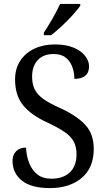

<svg xmlns="http://www.w3.org/2000/svg" viewBox="-20 -951 544 981"><path d="M235 10Q139 10 91.5 -28.5Q44 -67 44 -129Q44 -160 62.5 -178.5Q81 -197 113 -197Q115 -153 129.5 -117Q144 -81 171.5 -59.5Q199 -38 242 -38Q303 -38 337 -70.5Q371 -103 371 -163Q371 -201 356.5 -228Q342 -255 309.5 -277Q277 -299 224 -324Q140 -362 98.5 -412.5Q57 -463 57 -545Q57 -600 83.5 -640.5Q110 -681 156 -702.5Q202 -724 260 -724Q316 -724 355 -708Q394 -692 414.5 -666Q435 -640 435 -612Q435 -579 415 -563.5Q395 -548 360 -548Q360 -580 349.5 -609Q339 -638 316 -656.5Q293 -675 254 -675Q201 -675 172.5 -643.5Q144 -612 144 -560Q144 -521 157.5 -494Q171 -467 202 -445Q233 -423 287 -399Q369 -362 414 -315Q459 -268 459 -190Q459 -94 397.5 -42Q336 10 235 10ZM204 -784Q225 -816 248.5 -856.5Q272 -897 287 -931H390V-921Q378 -904 352.5 -875.5Q327 -847 296.5 -818.5Q266 -790 241 -771H204Z"/></svg>

Font: Noto Serif Lao SemCond
Style: Regular
Weight: 400
Width: 4
Designer: Monotype Design Team
Foundry: Monotype Imaging Inc.
Version: Version 2.004; ttfautohint (v1.8.4.7-5d5b)